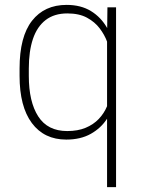

<svg xmlns="http://www.w3.org/2000/svg" viewBox="-20 -558 576 781"><path d="M417 -528.3H452.1V203.1H415.5V-75.2Q391.1 -37.1 349.6 -13.7Q308.1 9.8 249.5 9.8Q159.7 9.8 109.6 -57.4Q59.6 -124.5 59.6 -249.5V-279.3Q59.6 -408.7 110.1 -473.4Q160.6 -538.1 251 -538.1Q309.1 -538.1 350.1 -512.9Q391.1 -487.8 416 -443.8ZM253.4 -24.9Q296.4 -24.9 328.1 -38.1Q359.9 -51.3 381.6 -74Q403.3 -96.7 415.5 -126V-388.7Q405.3 -416.5 385.5 -442.6Q365.7 -468.8 333.7 -486.1Q301.8 -503.4 253.9 -503.4Q200.7 -503.4 165.8 -476.6Q130.9 -449.7 114 -399.7Q97.2 -349.6 97.2 -279.3V-249.5Q97.2 -144 135.5 -84.5Q173.8 -24.9 253.4 -24.9Z"/></svg>

Font: Robert Sans ExtraLight
Style: Regular
Weight: 250
Designer: Christian Robertson (extended by Adam Twardoch)
Foundry: Google
Version: Version 12.135;April 2, 2019;FontCreator 11.5.0.2425 64-bit;